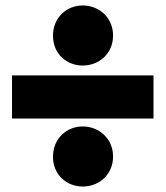

<svg xmlns="http://www.w3.org/2000/svg" viewBox="-20 -674 607 703"><path d="M394 -544C394 -477 342 -434 283 -434C224 -434 174 -477 174 -543C174 -610 224 -654 283 -654C342 -654 394 -610 394 -544ZM394 -101C394 -34 342 9 283 9C224 9 174 -34 174 -100C174 -167 224 -211 283 -211C342 -211 394 -167 394 -101ZM542 -240H24V-398H542Z"/></svg>

Font: Repo Black
Style: Regular
Weight: 900
Designer: Stefan Peev
Foundry: Context Ltd
Version: Version 1.502